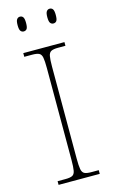

<svg xmlns="http://www.w3.org/2000/svg" viewBox="-136 -954 597 1005"><g transform="rotate(-15 162.5 -451.5)"><path d="M50 0V-20H93Q118 -20 130 -26Q142 -32 145.5 -51Q149 -70 149 -108V-606Q149 -645 145.5 -663.5Q142 -682 130 -688Q118 -694 93 -694H50V-714H273V-694H233Q208 -694 196 -688Q184 -682 180.5 -663.5Q177 -645 177 -606V-108Q177 -70 180.5 -51Q184 -32 196 -26Q208 -20 233 -20H273V0ZM243 -823Q233 -823 226.5 -831Q220 -839 220 -863Q220 -886 226.5 -894.5Q233 -903 243 -903Q254 -903 260 -894.5Q266 -886 266 -863Q266 -839 260 -831Q254 -823 243 -823ZM82 -823Q72 -823 65.5 -831Q59 -839 59 -863Q59 -886 65.5 -894.5Q72 -903 82 -903Q93 -903 99 -894.5Q105 -886 105 -863Q105 -839 99 -831Q93 -823 82 -823Z"/></g></svg>

Font: Noto Rashi Hebrew Thin
Style: Regular
Weight: 250
Version: Version 1.006